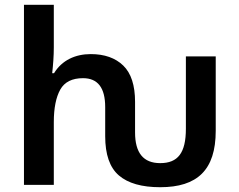

<svg xmlns="http://www.w3.org/2000/svg" viewBox="-20 -780 1007 810"><path d="M655.8 9.8C812 9.8 890.1 -62.5 890.1 -228V-542H764.2V-236.8C764.2 -134.8 730.5 -91.8 655.8 -91.8C585 -91.8 549.8 -134.8 549.8 -221.2V-350.1C549.8 -419.9 533.2 -471.2 500 -503.4C466.8 -535.6 420.9 -551.8 362.8 -551.8C297.9 -551.8 241.2 -525.9 208 -471.2H200.2C204.1 -505.9 207 -544.4 207 -580.1V-759.8H81.1V0H207V-265.1C207 -324.2 216.3 -370.1 234.4 -402.3C252.4 -434.1 284.2 -450.2 330.1 -450.2C392.6 -450.2 423.8 -409.7 423.8 -328.1V-205.1C423.8 -128.4 442.9 -73.2 481.4 -40C520 -6.8 578.1 9.8 655.8 9.8Z"/></svg>

Font: Noto Reveo Sans
Style: Regular
Weight: 600
Designer: Monotype Design Team
Foundry: Monotype Imaging Inc.
Version: Version 2.007